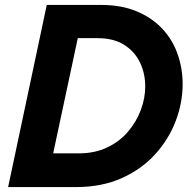

<svg xmlns="http://www.w3.org/2000/svg" viewBox="-20 -760 778 780"><path d="M13 0 170 -740H389Q474 -740 536.5 -713.5Q599 -687 640.5 -642Q682 -597 702 -539Q722 -481 722 -418Q722 -343 694 -269Q666 -195 611 -134Q556 -73 475 -36.5Q394 0 288 0ZM376 -605H296L196 -137H300Q365 -137 415.5 -161Q466 -185 500 -225Q534 -265 552 -313Q570 -361 570 -409Q570 -461 549 -505.5Q528 -550 485 -577.5Q442 -605 376 -605Z"/></svg>

Font: Be Vietnam Pro
Style: Bold Italic
Weight: 700
Italic angle: -12°
Designer: Lam Bao, Tony Le, Vietanh Nguyen
Foundry: Yellow Type Foundry
Version: Version 1.002; ttfautohint (v1.8.3)